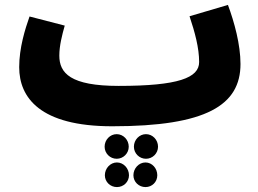

<svg xmlns="http://www.w3.org/2000/svg" viewBox="-20 -492 1049 780"><path d="M436 21C819 21 957 -65 957 -232C957 -311 932 -402 906 -472L750 -426C772 -360 789 -297 789 -240C789 -176 705 -143 462 -143C266 -143 221 -195 221 -266C221 -306 232 -349 243 -388L100 -425C82 -374 58 -298 58 -219C58 -96 142 21 436 21ZM573 153C600 153 622 131 622 104C622 76 600 53 573 53C546 53 524 76 524 104C524 131 546 153 573 153ZM454 153C481 153 503 131 503 104C503 76 481 53 454 53C427 53 405 76 405 104C405 131 427 153 454 153ZM571 268C598 268 619 247 619 220C619 192 598 168 571 168C544 168 522 192 522 220C522 247 544 268 571 268ZM455 268C482 268 504 247 504 220C504 192 482 168 455 168C428 168 406 192 406 220C406 247 428 268 455 268Z"/></svg>

Font: Noto Sans Arabic UI Cn Bk
Style: Regular
Weight: 900
Width: 3
Designer: Monotype Design Team, Nadine Chahine and Nizar Qandah
Foundry: Monotype Imaging Inc.
Version: Version 2.010